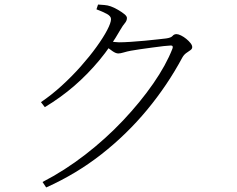

<svg xmlns="http://www.w3.org/2000/svg" viewBox="-20 -784 1040 844"><path d="M167 16Q264 -34 354.5 -104Q445 -174 521 -254.5Q597 -335 653.5 -416.5Q710 -498 738 -570Q743 -584 731 -584Q723 -584 700.5 -581.5Q678 -579 649.5 -575Q621 -571 595.5 -567.5Q570 -564 555 -561Q539 -558 524 -553.5Q509 -549 500 -549Q489 -549 474 -559.5Q459 -570 442 -583L456 -603Q471 -601 482.5 -599.5Q494 -598 503 -598Q523 -598 554 -600Q585 -602 617 -605Q649 -608 674.5 -611Q700 -614 710 -615Q732 -618 738.5 -626Q745 -634 756 -634Q764 -634 776 -628Q788 -622 799 -613Q810 -604 817.5 -594.5Q825 -585 825 -577Q825 -569 817 -563.5Q809 -558 799 -551Q789 -544 782 -532Q716 -409 626.5 -301Q537 -193 426 -106Q315 -19 183 40ZM160 -335Q206 -366 251 -407Q296 -448 335 -492Q374 -536 404 -577.5Q434 -619 451 -651.5Q468 -684 468 -700Q468 -713 449.5 -723Q431 -733 404 -743L411 -764Q424 -763 438.5 -762Q453 -761 467 -756Q481 -751 497.5 -741.5Q514 -732 526 -722.5Q538 -713 538 -705Q538 -693 529 -682.5Q520 -672 509 -653Q468 -581 417 -519.5Q366 -458 306.5 -406.5Q247 -355 177 -313Z"/></svg>

Font: Noto Serif JP ExtraLight ExtraLight
Style: Regular
Weight: 250
Version: Version 2.003-H1;hotconv 1.1.1;makeotfexe 2.6.0